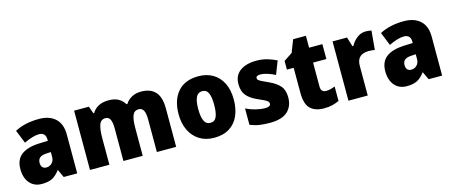

<svg xmlns="http://www.w3.org/2000/svg" viewBox="-44 -1192 4068 1730"><g transform="rotate(-15 1990.0 -327.0)"><path d="M310 -563Q407 -563 462 -512Q517 -461 517 -363V0H391L357 -73H354Q322 -30 285.5 -10Q249 10 186 10Q115 10 73.5 -38.5Q32 -87 32 -169Q32 -258 88.5 -301Q145 -344 252 -349L337 -352V-362Q337 -398 320.5 -414Q304 -430 275 -430Q245 -430 209 -419Q173 -408 134 -389L84 -513Q129 -537 185.5 -550Q242 -563 310 -563ZM299 -245Q253 -243 233.5 -226.5Q214 -210 214 -179Q214 -150 227.5 -136.5Q241 -123 263 -123Q294 -123 315.5 -145Q337 -167 337 -202V-247Z M1262 -563Q1349 -563 1394.5 -514Q1440 -465 1440 -360V0H1260V-303Q1260 -363 1245 -389Q1230 -415 1201 -415Q1159 -415 1143.5 -376Q1128 -337 1128 -260V0H948V-303Q948 -362 934 -388.5Q920 -415 891 -415Q848 -415 832.5 -372.5Q817 -330 817 -244V0H636V-553H774L798 -485H805Q824 -520 863 -541.5Q902 -563 959 -563Q1015 -563 1051 -542.5Q1087 -522 1107 -487H1115Q1138 -523 1175.5 -543Q1213 -563 1262 -563Z M2052 -278Q2052 -193 2023.5 -128Q1995 -63 1937.5 -26.5Q1880 10 1794 10Q1715 10 1657 -26.5Q1599 -63 1568 -128Q1537 -193 1537 -278Q1537 -409 1603.5 -486Q1670 -563 1797 -563Q1872 -563 1929.5 -530Q1987 -497 2019.5 -433Q2052 -369 2052 -278ZM1720 -277Q1720 -205 1737.5 -167Q1755 -129 1796 -129Q1836 -129 1852.5 -167Q1869 -205 1869 -278Q1869 -350 1852.5 -387Q1836 -424 1795 -424Q1756 -424 1738 -387.5Q1720 -351 1720 -277Z M2531 -170Q2531 -87 2478.5 -38.5Q2426 10 2313 10Q2261 10 2217 3.5Q2173 -3 2129 -21V-174Q2173 -152 2220.5 -140.5Q2268 -129 2302 -129Q2357 -129 2357 -158Q2357 -169 2349 -178Q2341 -187 2318.5 -198.5Q2296 -210 2252 -229Q2190 -257 2159 -296Q2128 -335 2128 -400Q2128 -480 2184.5 -521.5Q2241 -563 2338 -563Q2389 -563 2433.5 -551Q2478 -539 2525 -516L2477 -393Q2442 -411 2405.5 -422.5Q2369 -434 2342 -434Q2300 -434 2300 -410Q2300 -400 2307.5 -392.5Q2315 -385 2336 -374.5Q2357 -364 2399 -345Q2463 -316 2497 -277.5Q2531 -239 2531 -170Z M2876 -137Q2897 -137 2917.5 -142Q2938 -147 2960 -156V-21Q2930 -7 2897 1.5Q2864 10 2818 10Q2736 10 2691.5 -32.5Q2647 -75 2647 -182V-414H2584V-495L2664 -548L2709 -664H2828V-553H2952V-414H2828V-191Q2828 -137 2876 -137Z M3357 -563Q3371 -563 3385.5 -561Q3400 -559 3411 -557L3395 -379Q3385 -382 3371.5 -383.5Q3358 -385 3336 -385Q3309 -385 3284 -376Q3259 -367 3243 -343Q3227 -319 3227 -274V0H3047V-553H3182L3209 -465H3218Q3237 -503 3274.5 -533Q3312 -563 3357 -563Z M3714 -563Q3811 -563 3866 -512Q3921 -461 3921 -363V0H3795L3761 -73H3758Q3726 -30 3689.5 -10Q3653 10 3590 10Q3519 10 3477.5 -38.5Q3436 -87 3436 -169Q3436 -258 3492.5 -301Q3549 -344 3656 -349L3741 -352V-362Q3741 -398 3724.5 -414Q3708 -430 3679 -430Q3649 -430 3613 -419Q3577 -408 3538 -389L3488 -513Q3533 -537 3589.5 -550Q3646 -563 3714 -563ZM3703 -245Q3657 -243 3637.5 -226.5Q3618 -210 3618 -179Q3618 -150 3631.5 -136.5Q3645 -123 3667 -123Q3698 -123 3719.5 -145Q3741 -167 3741 -202V-247Z"/></g></svg>

Font: Noto Sans Lao Looped SemiCondensed Black
Style: Regular
Weight: 900
Width: 4
Designer: Mark Frömberg, Ben Mitchell
Foundry: The Fontpad Ltd
Version: Version 1.002; ttfautohint (v1.8.4.7-5d5b)